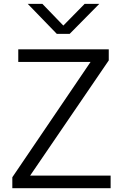

<svg xmlns="http://www.w3.org/2000/svg" viewBox="-20 -991 645 1011"><path d="M44.9 0ZM44.9 -57.6 457 -665H76.2V-731.4H552.7V-672.9L138.7 -66.4H562.5V0H44.9ZM126 -970.7H203.1L313.5 -856.4L425.8 -970.7H502.9L346.7 -812.5H279.3Z"/></svg>

Font: Batunionen A1
Style: Regular
Weight: 400
Designer: HanYang I&C Co.,Ltd.
Foundry: HanYang I&C Co.,Ltd.
Version: Version 2.50; ttfautohint (v1.6)